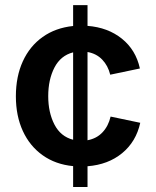

<svg xmlns="http://www.w3.org/2000/svg" viewBox="-20 -748 623 768"><path d="M272.5 0V-83.5Q202.1 -90.3 150.6 -127Q99.1 -163.6 71.3 -224.1Q43.5 -284.7 43.5 -362.8Q43.5 -441.9 71.3 -502.7Q99.1 -563.5 150.6 -600.1Q202.1 -636.7 272.5 -644V-727.5H330.1V-644.5Q411.6 -638.2 467.5 -593.3Q523.4 -548.3 539.6 -474.1L420.9 -449.2Q412.1 -485.4 388.9 -509.5Q365.7 -533.7 330.1 -540V-187Q366.7 -193.8 390.1 -218.8Q413.6 -243.7 422.4 -281.7L541 -256.8Q524.4 -181.2 468.5 -135.3Q412.6 -89.4 330.1 -83V0ZM272.5 -189V-538.6Q222.7 -525.9 197.8 -477.8Q172.9 -429.7 172.9 -363.3Q172.9 -297.9 197.8 -249.8Q222.7 -201.7 272.5 -189Z"/></svg>

Font: Inter SemiBold
Style: Regular
Weight: 600
Designer: Rasmus Andersson
Foundry: rsms
Version: Version 4.001;git-9221beed3